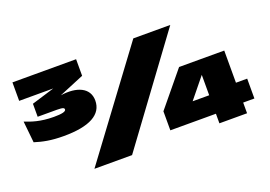

<svg xmlns="http://www.w3.org/2000/svg" viewBox="-104 -1034 1851 1318"><g transform="rotate(-20 821.0 -375.0)"><path d="M44 -471 60 -314C118 -296 176 -283 270 -283C460 -283 556 -337 556 -439C556 -533 466 -571 346 -553L529 -629V-750H64V-615H313L146 -564V-469H249C305 -469 340 -471 340 -453C340 -436 307 -430 251 -430C151 -430 89 -453 44 -471ZM970 -70H1303V0H1505V-78H1587V-223H1505V-458H1175L970 -209ZM1182 -205 1303 -354V-205ZM947 -750 390 0H665L1217 -750Z"/></g></svg>

Font: Mattone Black
Style: Regular
Weight: 900
Width: 6
Designer: Nunzio Mazzaferro
Foundry: Collletttivo
Version: Version 2.000;Glyphs 3.2 (3217)